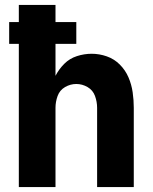

<svg xmlns="http://www.w3.org/2000/svg" viewBox="-20 -755 616 775"><path d="M56 0H204V-320Q204 -344 212.5 -367.5Q221 -391 242.5 -403.5Q264 -416 288 -416Q312 -416 333.5 -403.5Q355 -391 363.5 -367.5Q372 -344 372 -320V0H520V-320Q520 -351 515.5 -382.5Q511 -414 498.5 -443Q486 -472 463.5 -494.5Q441 -517 411 -527.5Q381 -538 350 -538Q320 -538 290.5 -528.5Q261 -519 239.5 -497.5Q218 -476 204 -449V-578H288V-666H204V-735H56V-666H17V-578H56Z"/></svg>

Font: Iosevka Sparkle Heavy
Style: Regular
Weight: 900
Designer: Belleve Invis
Foundry: Belleve Invis
Version: Version 4.5.0; ttfautohint (v1.8.3)